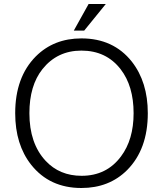

<svg xmlns="http://www.w3.org/2000/svg" viewBox="-20 -924 815 960"><path d="M387 -732Q547 -732 639 -616Q719 -514 719 -358Q719 -178 616 -74Q526 16 387 16Q228 16 136 -100Q56 -201 56 -358Q56 -538 159 -642Q249 -732 387 -732ZM387 -671Q266 -671 192 -578Q127 -496 127 -358Q127 -207 208 -120Q278 -45 388 -45Q513 -45 585 -142Q648 -226 648 -358Q648 -494 583 -578Q511 -671 387 -671ZM349 -771 423 -904H509L401 -771Z"/></svg>

Font: Almarai Light
Style: Regular
Weight: 300
Designer: Boutros International 2019
Foundry: Created by Boutros International 2019
Version: Version 1.10